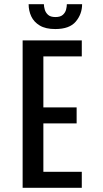

<svg xmlns="http://www.w3.org/2000/svg" viewBox="-20 -892 490 912"><path d="M87.5 0V-700H368.5V-624H186V-382H344V-306H186V-76H368.5V0ZM242.5 -754Q196.5 -754 168.8 -770.8Q141 -787.5 128.5 -814.2Q116 -841 116 -872H188.5Q188.5 -861 192.5 -846.8Q196.5 -832.5 208 -821.8Q219.5 -811 243.5 -811Q267 -811 278.8 -821.8Q290.5 -832.5 294 -846.8Q297.5 -861 297.5 -872H370Q370 -825.5 340.2 -789.8Q310.5 -754 242.5 -754Z"/></svg>

Font: Trispace Condensed
Style: Regular
Weight: 400
Width: 3
Designer: Tyler Finck
Foundry: Etcetera Type Company
Version: Version 1.210; ttfautohint (v1.8.3)